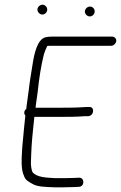

<svg xmlns="http://www.w3.org/2000/svg" viewBox="-20 -798 515 818"><path d="M341.7 -750.5C340.5 -739 351.2 -728 362.3 -728C373.2 -728 382.2 -736.5 383.3 -747.5C384.6 -759.6 375 -770 363.7 -770C352.9 -770 342.8 -761.5 341.7 -750.5ZM139.6 -759C138.4 -747.7 148.8 -736 160.1 -736C171 -736 180 -744.5 181.2 -755.5C182.3 -766.5 172.4 -778 161.5 -778C151 -778 140.7 -769.6 139.6 -759ZM458.3 -642H200.3C189.6 -642 180.5 -641 173 -639C138.7 -629.7 125.7 -568.3 119 -525C114.3 -495.2 105.8 -446.5 102.2 -412C99.5 -392.7 96.6 -371.7 93.6 -349C92.8 -342 92.8 -342 92 -334C86.9 -330 84.1 -325.3 83.5 -320C82.9 -314 84.4 -309.3 88.1 -306C85.8 -284 85.8 -284 82.8 -256C78.6 -215.3 76 -187.3 75 -172C72.1 -124.5 68 -77.2 82.9 -47C88.8 -30.5 100.6 -24.7 115.7 -16C138.8 -1.2 172.4 -2 210 0H251C265 0 279.4 -0.3 294.1 -1L315.2 -2C341.1 -2 341.8 -41 317.3 -41L296.2 -40C282.1 -39.3 268.4 -39 255.1 -39H216.1C173.8 -41.2 137.9 -42.6 118.7 -64C114.1 -75.6 112.6 -85 111.6 -101C113.5 -159.3 113.9 -180.6 121.8 -256C124.5 -281 124.5 -281 126.4 -300H224.4C275.1 -300 305.3 -300.2 341.8 -303H356.8C381.9 -306.1 384.3 -345.1 358.8 -342H344.8C307.3 -339.3 280.3 -339 228.5 -339H131.5C132.1 -344 132.1 -344 132.5 -348C135.6 -371.3 138.5 -392.3 141.1 -411C146.6 -464 154.9 -517.5 165.9 -562C170.2 -578.2 175.8 -589.9 181.1 -602C185.2 -602.7 190.2 -603 196.2 -603H454.2C463.9 -603 474.2 -613 475.3 -623C476.4 -633.1 468 -642 458.3 -642Z"/></svg>

Font: Just Breathe
Style: Obl2
Weight: 400
Foundry: Cannot Into Space Fonts
Version: Version 0.72